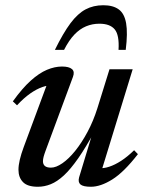

<svg xmlns="http://www.w3.org/2000/svg" viewBox="-20 -702 552 733"><path d="M282 -25 337 -206.5 343 -204Q308 -140 278.8 -98Q249.5 -56 223.8 -32.2Q198 -8.5 173.8 1.2Q149.5 11 124.5 11Q85 11 67.8 -6.8Q50.5 -24.5 50.5 -54Q50.5 -70.5 55.5 -92Q60.5 -113.5 70.5 -140.5L167 -400.5L183.5 -376Q164.5 -377.5 142 -369.8Q119.5 -362 95 -344.8Q70.5 -327.5 45 -300L29 -315Q65 -365 97.2 -394Q129.5 -423 159.2 -435.5Q189 -448 216.5 -448Q243.5 -448 254.8 -438.2Q266 -428.5 258.5 -408.5L154 -126.5Q149 -113 146.5 -103.5Q144 -94 144 -86.5Q144 -74.5 151.5 -68.2Q159 -62 174.5 -62Q194 -62 218.2 -78.8Q242.5 -95.5 267.2 -126.2Q292 -157 314.2 -198.5Q336.5 -240 352 -289.5L398 -437.5H486.5L364.5 -40L358 -60Q375.5 -58.5 397 -65.5Q418.5 -72.5 442.8 -88.2Q467 -104 492 -128.5L506.5 -113.5Q453 -44.5 408.5 -16.8Q364 11 327 11Q297.5 11 287.2 2.2Q277 -6.5 282 -25ZM359.5 -611.5Q332.5 -611.5 308.5 -601.5Q284.5 -591.5 263.8 -569.8Q243 -548 224.5 -511.5H189.5Q221.5 -576.5 249.2 -613.5Q277 -650.5 306.8 -666.2Q336.5 -682 374.5 -682Q411.5 -682 433.2 -666.2Q455 -650.5 461.5 -613.2Q468 -576 460 -511.5H432.5Q436 -568 418 -589.8Q400 -611.5 359.5 -611.5Z"/></svg>

Font: Newsreader 24pt Medium
Style: Italic
Weight: 500
Italic angle: -17°
Designer: Hugues Gentile
Foundry: Production Type
Version: Version 1.003